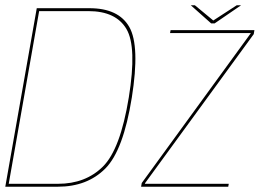

<svg xmlns="http://www.w3.org/2000/svg" viewBox="-29 -706 989 726"><path d="M-9 0H190Q300.5 0 369 -68.5Q437.5 -137 469.5 -337.5Q500.5 -532.5 460 -603.8Q419.5 -675 309 -675H110ZM4 -11 119 -664H305Q409.5 -664 449.2 -596.2Q489 -528.5 458 -337.5Q426 -141.5 360.2 -76.2Q294.5 -11 190 -11ZM504.5 0H834L836 -11H519L519.5 -13.5L930.5 -577L933 -592H616L614 -581H919.5L919 -580L507 -14ZM769.5 -617.5H782.5L882.5 -686H866L777.5 -628.5L708 -686H692.5Z"/></svg>

Font: Anybody Thin
Style: Italic
Weight: 100
Italic angle: -10°
Designer: Tyler Finck
Foundry: Etcetera Type Company
Version: Version 1.114;gftools[0.9.25]